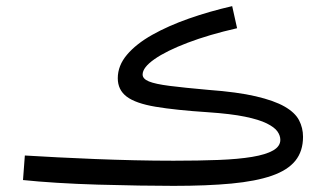

<svg xmlns="http://www.w3.org/2000/svg" viewBox="-20 -591 1058 626"><path d="M546 15Q498 15 433.5 14Q369 13 299.5 11Q230 9 166 5Q102 1 55 -4L61 -84Q111 -81 169 -78Q227 -75 290 -72.5Q353 -70 418 -68.5Q483 -67 546 -67Q628 -67 692.5 -69.5Q757 -72 802 -79.5Q847 -87 870.5 -100.5Q894 -114 894 -135Q894 -149 884.5 -162.5Q875 -176 850 -188.5Q825 -201 779 -210.5Q733 -220 659 -225Q552 -232 487 -243Q422 -254 393 -276Q364 -298 364 -336Q364 -377 394 -412.5Q424 -448 476.5 -477.5Q529 -507 596 -530.5Q663 -554 737 -571L753 -499Q661 -478 591.5 -451.5Q522 -425 483.5 -398Q445 -371 445 -348Q445 -334 465.5 -325.5Q486 -317 533 -311Q580 -305 659 -298Q754 -291 814 -277Q874 -263 908 -243.5Q942 -224 955 -199Q968 -174 968 -145Q968 -98 943 -67Q918 -36 866 -18Q814 0 734.5 7.5Q655 15 546 15Z"/></svg>

Font: Farlight84_Sys_V01
Style: Regular
Weight: 400
Designer: Ryoko NISHIZUKA  (kana, bopomofo & ideographs); Paul D. Hunt (Latin, Greek & Cyrillic); Sandoll Communications , Soo-you
Foundry: Adobe
Version: Version 2.004;October 29, 2024;FontCreator 14.0.0.2814 64-bi